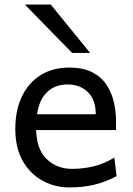

<svg xmlns="http://www.w3.org/2000/svg" viewBox="-20 -801 575 833"><path d="M482.9 -236.8H119.6V-305.2H395.5Q395.5 -368.2 361.1 -401.4Q326.7 -434.6 273.4 -434.6Q209.5 -434.6 173.1 -389.2Q136.7 -343.8 136.7 -246.6Q136.7 -156.2 180.9 -112.3Q225.1 -68.4 293 -68.4Q340.3 -68.4 386 -79.3Q431.6 -90.3 476.1 -117.2L485.8 -36.6Q434.1 -9.8 385.7 1.2Q337.4 12.2 280.8 12.2Q218.8 12.2 165.3 -16.6Q111.8 -45.4 79.1 -102.1Q46.4 -158.7 46.4 -241.7Q46.4 -322.8 75 -382.3Q103.5 -441.9 156 -474.9Q208.5 -507.8 280.8 -507.8Q341.3 -507.8 380.6 -487.3Q419.9 -466.8 442.4 -432.6Q464.8 -398.4 474.1 -357.2Q483.4 -315.9 483.4 -274.9Q483.4 -268.6 483.4 -256.1Q483.4 -243.7 482.9 -236.8ZM87.9 -781.2H200.2L371.1 -571.3H293Z"/></svg>

Font: Kanchenjunga
Style: Regular
Weight: 400
Designer: Becca Hirsbrunner Spalinger
Foundry: SIL International
Version: Version 2.001